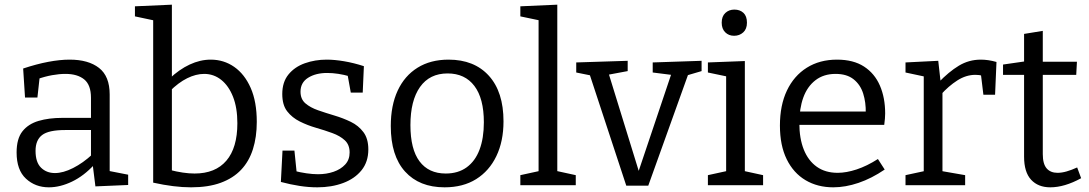

<svg xmlns="http://www.w3.org/2000/svg" viewBox="-20 -792 4658 821"><path d="M449 -45 436 -63 528 -45V-1L388 5L376 -91L383 -88Q339 -40 288 -15.5Q237 9 189 9Q131 9 91 -28Q51 -65 51 -140Q51 -199 76 -230.5Q101 -262 145 -275Q189 -288 247 -288H378L369 -278V-374Q369 -429 340 -452.5Q311 -476 260 -476Q233 -476 202.5 -470.5Q172 -465 138 -453L150 -466L140 -375H87L79 -499Q136 -518 186 -527.5Q236 -537 278 -537Q358 -537 403.5 -501.5Q449 -466 449 -388ZM132 -147Q132 -98 155.5 -75Q179 -52 215 -52Q250 -52 292.5 -73.5Q335 -95 375 -132L369 -111V-245L378 -236H259Q188 -236 160 -214.5Q132 -193 132 -147Z M797 9Q761 9 720.5 4Q680 -1 635 -11V-725L651 -702L557 -722V-765L715 -772V-443L704 -455Q746 -495 791 -516Q836 -537 881 -537Q937 -537 981.5 -506Q1026 -475 1052 -416Q1078 -357 1078 -271Q1078 -206 1061.5 -154Q1045 -102 1011 -66Q977 -30 924 -10.5Q871 9 797 9ZM812 -50Q901 -50 948 -105Q995 -160 995 -265Q995 -331 976.5 -378Q958 -425 926 -450.5Q894 -476 853 -476Q818 -476 780.5 -457.5Q743 -439 705 -401L715 -430V-44L704 -66Q765 -50 812 -50Z M1265 -400Q1265 -368 1286 -350Q1307 -332 1340 -320.5Q1373 -309 1410 -298Q1447 -287 1480 -271Q1513 -255 1534 -227Q1555 -199 1555 -153Q1555 -100 1526 -64Q1497 -28 1447.5 -9.5Q1398 9 1337 9Q1300 9 1261 3Q1222 -3 1181 -14L1188 -148H1239L1249 -50L1240 -61Q1263 -55 1290 -51Q1317 -47 1340 -47Q1376 -47 1406.5 -57.5Q1437 -68 1456 -88.5Q1475 -109 1475 -140Q1475 -173 1454.5 -192Q1434 -211 1401 -223Q1368 -235 1331.5 -245.5Q1295 -256 1262 -272.5Q1229 -289 1208 -316Q1187 -343 1187 -390Q1187 -441 1213.5 -473.5Q1240 -506 1283.5 -521.5Q1327 -537 1377 -537Q1411 -537 1452 -530Q1493 -523 1536 -509L1531 -396H1480L1465 -479L1477 -465Q1425 -480 1379 -480Q1330 -480 1297.5 -459.5Q1265 -439 1265 -400Z M1898 -537Q2008 -537 2070.5 -468Q2133 -399 2133 -273Q2133 -188 2102.5 -124.5Q2072 -61 2016 -26Q1960 9 1881 9Q1773 9 1712 -58.5Q1651 -126 1651 -253Q1651 -341 1680.5 -404.5Q1710 -468 1765.5 -502.5Q1821 -537 1898 -537ZM1894 -478Q1817 -478 1776 -420Q1735 -362 1735 -257Q1735 -154 1774 -102Q1813 -50 1886 -50Q1939 -50 1975.5 -76.5Q2012 -103 2030.5 -152Q2049 -201 2049 -269Q2049 -371 2008.5 -424.5Q1968 -478 1894 -478Z M2363 -51 2355 -62 2442 -43V0H2205V-43L2292 -62L2283 -51V-713L2291 -704L2205 -722V-765L2363 -772Z M2771 -525 2980 -532V-488L2912 -468L2926 -483L2752 2H2658L2499 -481L2513 -468L2444 -482V-525L2664 -532V-488L2573 -471L2581 -483L2715 -49H2707L2852 -480L2858 -471L2771 -482Z M3165 -51 3156 -62 3243 -43V0H3007V-43L3094 -62L3085 -51V-473L3093 -464L3007 -482V-525L3165 -531ZM3119 -639Q3096 -639 3081 -654Q3066 -669 3066 -695Q3066 -722 3081.5 -736.5Q3097 -751 3120 -751Q3144 -751 3159 -737Q3174 -723 3174 -695Q3174 -668 3158 -653.5Q3142 -639 3119 -639Z M3543 9Q3476 9 3424.5 -21.5Q3373 -52 3344 -111Q3315 -170 3315 -255Q3315 -342 3345 -405Q3375 -468 3430 -502.5Q3485 -537 3559 -537Q3629 -537 3674.5 -507.5Q3720 -478 3742.5 -426Q3765 -374 3765 -307Q3765 -296 3764 -285Q3763 -274 3761 -258H3376V-315H3691L3682 -309Q3683 -354 3671 -392Q3659 -430 3630 -453Q3601 -476 3553 -476Q3502 -476 3467 -449Q3432 -422 3415 -375Q3398 -328 3398 -266Q3398 -200 3417 -152.5Q3436 -105 3472.5 -79Q3509 -53 3562 -53Q3599 -53 3643 -67.5Q3687 -82 3734 -112L3763 -67Q3707 -29 3651 -10Q3595 9 3543 9Z M3852 0V-43L3940 -62L3930 -47V-478L3941 -463L3852 -482V-525L3992 -532L4003 -434L3992 -438Q4037 -485 4080 -511Q4123 -537 4174 -537Q4206 -537 4241 -527L4235 -387H4185L4173 -486L4182 -468Q4175 -470 4167 -471Q4159 -472 4151 -472Q4111 -472 4073.5 -448Q4036 -424 4002 -386L4010 -410V-47L3998 -62L4107 -43V0Z M4471 9Q4419 9 4389 -23.5Q4359 -56 4359 -122V-485L4372 -472H4269V-516L4373 -531L4359 -515V-647L4439 -660V-515L4428 -528H4585L4582 -472H4428L4439 -485V-133Q4439 -91 4455.5 -72Q4472 -53 4502 -53Q4520 -53 4541 -59Q4562 -65 4586 -76L4603 -30Q4532 9 4471 9Z"/></svg>

Font: Bitter Thin
Style: Regular
Weight: 400
Version: Version 3.021